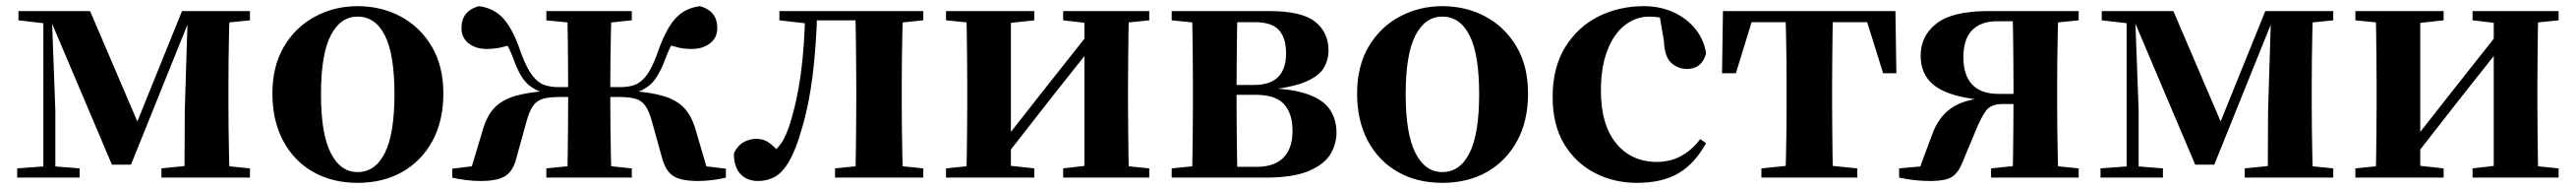

<svg xmlns="http://www.w3.org/2000/svg" viewBox="-20 -577 8379 614"><path d="M344 -42 144 -513H133V-541H273L438 -156H416L572 -541H606V-515H597L406 -42ZM580 0 581 -217 591 -541H727Q726 -516 725 -473.5Q724 -431 723.5 -385Q723 -339 723 -305V-236Q723 -202 723.5 -156Q724 -110 725 -68Q726 -26 727 0ZM36 0V-30L130 -37H150L239 -30V0ZM505 0V-30L614 -41H684L793 -30V0ZM40 -511V-541H146V-500H135ZM121 0V-541H148L160 -219V0ZM649 -500V-541H793V-511L684 -500Z M1143 17Q1061 17 998.5 -18.5Q936 -54 901 -119.5Q866 -185 866 -273Q866 -362 903.5 -425.5Q941 -489 1004.5 -523Q1068 -557 1143 -557Q1220 -557 1283 -523.5Q1346 -490 1384 -426.5Q1422 -363 1422 -273Q1422 -184 1386.5 -119Q1351 -54 1288.5 -18.5Q1226 17 1143 17ZM1143 -18Q1201 -18 1232 -80.5Q1263 -143 1263 -271Q1263 -400 1232 -461.5Q1201 -523 1143 -523Q1087 -523 1055.5 -461.5Q1024 -400 1024 -271Q1024 -143 1055.5 -80.5Q1087 -18 1143 -18Z M1451 0V-29L1609 -48L1507 -11L1550 -154Q1563 -200 1587.5 -226Q1612 -252 1655 -265Q1698 -278 1767 -282L1765 -272Q1725 -279 1698 -302.5Q1671 -326 1649 -388Q1638 -418 1626 -436.5Q1614 -455 1592 -480L1647 -434Q1626 -426 1605.5 -422Q1585 -418 1562 -418Q1528 -418 1504.5 -436Q1481 -454 1481 -486Q1481 -541 1537 -557Q1587 -551 1618.5 -515.5Q1650 -480 1676 -401Q1694 -354 1712 -331Q1730 -308 1750.5 -301Q1771 -294 1795 -294H1896V-262H1802Q1768 -262 1747.5 -256.5Q1727 -251 1714.5 -234Q1702 -217 1693 -184L1661 -69Q1651 -24 1625.5 -6.5Q1600 11 1543 11Q1520 11 1495.5 8Q1471 5 1451 0ZM2341 0Q2322 5 2297 8Q2272 11 2251 11Q2193 11 2168 -6.5Q2143 -24 2132 -69L2100 -184Q2091 -217 2078.5 -234Q2066 -251 2046 -256.5Q2026 -262 1991 -262H1896V-294H1998Q2024 -294 2044 -301Q2064 -308 2082 -331Q2100 -354 2117 -401Q2144 -480 2175.5 -515.5Q2207 -551 2257 -557Q2313 -541 2313 -486Q2313 -454 2289 -436Q2265 -418 2231 -418Q2207 -418 2188.5 -422Q2170 -426 2150 -434L2201 -480Q2179 -455 2167.5 -436.5Q2156 -418 2145 -388Q2122 -326 2095.5 -302.5Q2069 -279 2028 -272L2025 -282Q2094 -278 2137.5 -265Q2181 -252 2205.5 -226Q2230 -200 2243 -154L2285 -11L2183 -48L2341 -29ZM1824 0Q1826 -26 1826.5 -69.5Q1827 -113 1827.5 -165Q1828 -217 1828 -268V-286Q1828 -331 1827.5 -380Q1827 -429 1826.5 -472.5Q1826 -516 1824 -541H1969Q1968 -516 1967 -472.5Q1966 -429 1965.5 -380Q1965 -331 1965 -286V-268Q1965 -217 1965.5 -165Q1966 -113 1967 -69.5Q1968 -26 1969 0ZM1757 0V-30L1867 -41H1928L2035 -30V0ZM1757 -511V-541H2035V-511L1928 -500H1867Z M2446 11Q2410 11 2388.5 -11.5Q2367 -34 2367 -79Q2378 -103 2397.5 -114.5Q2417 -126 2441 -126Q2462 -126 2479.5 -114.5Q2497 -103 2516 -80V-67H2492V-81Q2511 -96 2523.5 -115.5Q2536 -135 2547 -168Q2572 -244 2584.5 -336Q2597 -428 2599 -541H2638Q2635 -427 2623 -331Q2611 -235 2588 -159Q2569 -92 2547.5 -54.5Q2526 -17 2501 -3Q2476 11 2446 11ZM2515 -511V-541H2618V-500H2611ZM2620 -511V-541H2808V-511ZM2696 0V-30L2804 -41H2875L2983 -30V0ZM2762 0Q2763 -26 2763.5 -68Q2764 -110 2764.5 -156Q2765 -202 2765 -236V-305Q2765 -339 2764.5 -385Q2764 -431 2763.5 -473.5Q2763 -516 2762 -541H2917Q2916 -516 2915 -473.5Q2914 -431 2913.5 -385Q2913 -339 2913 -305V-236Q2913 -202 2913.5 -156Q2914 -110 2915 -68Q2916 -26 2917 0ZM2839 -500V-541H2983V-511L2875 -500Z M3057 0V-30L3165 -41H3243L3344 -30V0ZM3438 0V-30L3533 -41H3610L3718 -30V0ZM3122 0Q3124 -26 3124.5 -68Q3125 -110 3125.5 -156Q3126 -202 3126 -236V-305Q3126 -339 3125.5 -385Q3125 -431 3124.5 -473.5Q3124 -516 3122 -541H3268V0ZM3238 -53 3186 -81H3215L3369 -277L3537 -489L3588 -463H3561L3400 -260ZM3507 0V-541H3652Q3651 -516 3650.5 -473.5Q3650 -431 3649.5 -385Q3649 -339 3649 -305V-236Q3649 -202 3649.5 -156Q3650 -110 3650.5 -68Q3651 -26 3652 0ZM3057 -511V-541H3344V-511L3243 -500H3166ZM3438 -511V-541H3718V-511L3610 -500H3533Z M3791 0V-30L3900 -41L3931 -35H4067Q4125 -35 4154.5 -65Q4184 -95 4184 -151Q4184 -209 4156 -239Q4128 -269 4064 -269H3931V-301H4059Q4163 -301 4163 -404Q4163 -454 4139.5 -479.5Q4116 -505 4062 -505H3931L3900 -500L3791 -511V-541H4109Q4214 -541 4257.5 -506.5Q4301 -472 4301 -413Q4301 -382 4285 -355.5Q4269 -329 4224.5 -310.5Q4180 -292 4093 -284L4095 -291Q4182 -289 4233 -271Q4284 -253 4305.5 -221Q4327 -189 4327 -146Q4327 -108 4306.5 -75Q4286 -42 4235.5 -21Q4185 0 4096 0ZM3856 0Q3858 -26 3858.5 -68Q3859 -110 3859.5 -156Q3860 -202 3860 -236V-305Q3860 -339 3859.5 -385Q3859 -431 3858.5 -473.5Q3858 -516 3856 -541H4005Q4004 -516 4003.5 -473Q4003 -430 4002.5 -380.5Q4002 -331 4002 -288V-236Q4002 -202 4002.5 -156Q4003 -110 4003.5 -68Q4004 -26 4005 0Z M4671 17Q4589 17 4526.5 -18.5Q4464 -54 4429 -119.5Q4394 -185 4394 -273Q4394 -362 4431.5 -425.5Q4469 -489 4532.5 -523Q4596 -557 4671 -557Q4748 -557 4811 -523.5Q4874 -490 4912 -426.5Q4950 -363 4950 -273Q4950 -184 4914.5 -119Q4879 -54 4816.5 -18.5Q4754 17 4671 17ZM4671 -18Q4729 -18 4760 -80.5Q4791 -143 4791 -271Q4791 -400 4760 -461.5Q4729 -523 4671 -523Q4615 -523 4583.5 -461.5Q4552 -400 4552 -271Q4552 -143 4583.5 -80.5Q4615 -18 4671 -18Z M5304 17Q5229 17 5166.5 -15.5Q5104 -48 5067 -110Q5030 -172 5030 -262Q5030 -358 5071 -424Q5112 -490 5179 -523.5Q5246 -557 5327 -557Q5380 -557 5423.5 -537Q5467 -517 5495 -482Q5523 -447 5529 -403Q5515 -353 5467 -353Q5437 -353 5415.5 -373Q5394 -393 5392 -443L5376 -538L5448 -493Q5420 -509 5396 -516Q5372 -523 5345 -523Q5300 -523 5264 -494.5Q5228 -466 5207.5 -412Q5187 -358 5187 -282Q5187 -172 5236.5 -111.5Q5286 -51 5369 -51Q5413 -51 5448.5 -70.5Q5484 -90 5510 -125L5529 -112Q5493 -46 5440 -14.5Q5387 17 5304 17Z M5581 -339 5584 -541H6145L6148 -339H6105L6042 -540L6113 -505H5616L5688 -540L5626 -339ZM5709 0V-30L5819 -41H5911L6021 -30V0ZM5787 0Q5788 -26 5789 -68Q5790 -110 5790.5 -156Q5791 -202 5791 -236V-305Q5791 -339 5790.5 -385Q5790 -431 5789 -473.5Q5788 -516 5787 -541H5942Q5941 -516 5940.5 -473.5Q5940 -431 5939.5 -385Q5939 -339 5939 -305V-236Q5939 -202 5939.5 -156Q5940 -110 5940.5 -68Q5941 -26 5942 0Z M6446 -541H6741V-511L6631 -500L6597 -508H6475Q6424 -508 6395 -479.5Q6366 -451 6366 -391Q6366 -333 6394.5 -302.5Q6423 -272 6481 -272H6597V-239H6492Q6455 -239 6439 -216.5Q6423 -194 6407 -155L6364 -52Q6351 -18 6330.5 -3.5Q6310 11 6257 11Q6234 11 6210 8.5Q6186 6 6157 0V-30L6300 -43L6216 -10L6264 -139Q6284 -196 6327 -226Q6370 -256 6453 -261L6450 -250Q6370 -256 6321 -273.5Q6272 -291 6249.5 -321.5Q6227 -352 6227 -396Q6227 -461 6279 -501Q6331 -541 6446 -541ZM6526 0Q6527 -26 6527.5 -68.5Q6528 -111 6528.5 -160Q6529 -209 6529 -251V-305Q6529 -339 6528.5 -385Q6528 -431 6527.5 -473.5Q6527 -516 6526 -541H6675Q6674 -516 6673 -473.5Q6672 -431 6671.5 -385Q6671 -339 6671 -305V-236Q6671 -202 6671.5 -156Q6672 -110 6673 -68Q6674 -26 6675 0ZM6456 0V-30L6562 -41H6633L6741 -30V0Z M7120 -42 6920 -513H6909V-541H7049L7214 -156H7192L7348 -541H7382V-515H7373L7182 -42ZM7356 0 7357 -217 7367 -541H7503Q7502 -516 7501 -473.5Q7500 -431 7499.5 -385Q7499 -339 7499 -305V-236Q7499 -202 7499.5 -156Q7500 -110 7501 -68Q7502 -26 7503 0ZM6812 0V-30L6906 -37H6926L7015 -30V0ZM7281 0V-30L7390 -41H7460L7569 -30V0ZM6816 -511V-541H6922V-500H6911ZM6897 0V-541H6924L6936 -219V0ZM7425 -500V-541H7569V-511L7460 -500Z M7641 0V-30L7749 -41H7827L7928 -30V0ZM8022 0V-30L8117 -41H8194L8302 -30V0ZM7706 0Q7708 -26 7708.5 -68Q7709 -110 7709.5 -156Q7710 -202 7710 -236V-305Q7710 -339 7709.5 -385Q7709 -431 7708.5 -473.5Q7708 -516 7706 -541H7852V0ZM7822 -53 7770 -81H7799L7953 -277L8121 -489L8172 -463H8145L7984 -260ZM8091 0V-541H8236Q8235 -516 8234.5 -473.5Q8234 -431 8233.5 -385Q8233 -339 8233 -305V-236Q8233 -202 8233.5 -156Q8234 -110 8234.5 -68Q8235 -26 8236 0ZM7641 -511V-541H7928V-511L7827 -500H7750ZM8022 -511V-541H8302V-511L8194 -500H8117Z"/></svg>

Font: Noto Serif TC ExtraBold
Style: Regular
Weight: 800
Designer: Ryoko NISHIZUKA 西塚涼子 (kana & ideographs); Frank Grießhammer (Latin, Greek & Cyrillic); Wenlong ZHANG 张文龙 (bopomofo); San
Foundry: Adobe
Version: Version 2.002-H1;hotconv 1.1.0;makeotfexe 2.6.0